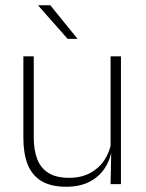

<svg xmlns="http://www.w3.org/2000/svg" viewBox="-20 -701 556 731"><path d="M108.5 -486.5V-178.5Q108.5 -130.5 121.5 -96Q134.5 -61.5 164 -42.8Q193.5 -24 243 -24Q289 -24 322.8 -42Q356.5 -60 377.2 -91.2Q398 -122.5 404.5 -162.5L415.5 -130.5H405.5Q400 -93 379 -60.8Q358 -28.5 321.2 -9.2Q284.5 10 232 10Q173 10 137 -12.2Q101 -34.5 85 -75.8Q69 -117 69 -175V-486.5ZM440.5 -486.5V0H401L403.5 -123.5L401 -125.5V-486.5ZM171.5 -681 274.5 -554V-553H237.5L125.5 -680V-681Z"/></svg>

Font: Anek Latin Medium ExtraLight
Style: Regular
Weight: 250
Version: Version 1.003